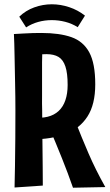

<svg xmlns="http://www.w3.org/2000/svg" viewBox="-20 -871 512 897"><path d="M131 -220 130 -322Q172 -318 202.5 -325.5Q233 -333 254 -352.5Q275 -372 285.5 -403Q296 -434 296 -474Q296 -529 285.5 -560.5Q275 -592 253.5 -605Q232 -618 197 -618Q178 -618 152 -615.5Q126 -613 99 -608L45 -712Q67 -713 89.5 -714.5Q112 -716 133.5 -716.5Q155 -717 173 -717Q258 -717 313.5 -697.5Q369 -678 397 -626.5Q425 -575 425 -477Q425 -383 388.5 -326.5Q352 -270 285.5 -245Q219 -220 131 -220ZM48 5Q49 -35 50 -95.5Q51 -156 51.5 -223.5Q52 -291 52 -353Q52 -416 50.5 -483.5Q49 -551 48 -611.5Q47 -672 45 -712L180 -702Q179 -681 178 -649Q177 -617 176.5 -579.5Q176 -542 176.5 -503Q177 -464 176.5 -425.5Q176 -387 177 -355Q177 -323 177.5 -279Q178 -235 178.5 -185.5Q179 -136 179.5 -89Q180 -42 180 -4ZM321 6Q297 -63 269.5 -131.5Q242 -200 211 -273L332 -304Q361 -230 393.5 -154.5Q426 -79 472 3ZM102 -743 70 -793Q100 -822 140 -836.5Q180 -851 222 -851Q263 -851 303.5 -837.5Q344 -824 377 -798L343 -744Q316 -761 285 -769Q254 -777 222 -777Q189 -777 158.5 -768.5Q128 -760 102 -743Z"/></svg>

Font: Truculenta ExtraBold
Style: Regular
Weight: 800
Version: Version 1.002